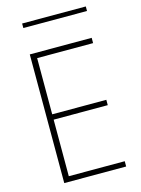

<svg xmlns="http://www.w3.org/2000/svg" viewBox="-136 -1005 794 1081"><g transform="rotate(-15 261.0 -464.5)"><path d="M460.9 0H100.1V-750H460.9V-719.2H134.8V-391.6H450.2V-360.4H134.8V-30.8H460.9ZM474.6 -902.8H103.5V-929.2H474.6Z"/></g></svg>

Font: Spartan MB ExtLt
Style: Regular
Weight: 200
Designer: Matt Bailey, Mirko Velimirovic
Foundry: Matt Bailey
Version: Version 1.005